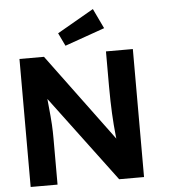

<svg xmlns="http://www.w3.org/2000/svg" viewBox="-61 -991 924 1046"><g transform="rotate(-5 401.0 -468.0)"><path d="M64 0V-700H198L585 -177H557Q553 -208 550 -237.5Q547 -267 544.5 -297.5Q542 -328 540.5 -360.5Q539 -393 538 -429.5Q537 -466 537 -509V-700H684V0H548L153 -528L191 -527Q196 -475 199.5 -438.5Q203 -402 205.5 -375Q208 -348 209 -328Q210 -308 210.5 -290Q211 -272 211 -252V0ZM320 -750 286 -821 486 -936 538 -827Z"/></g></svg>

Font: Our Lexend SemiBold
Style: Regular
Weight: 600
Designer: Bonnie Shaver-Troup, Thomas Jockin
Foundry: Lexend
Version: Version 1.007